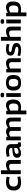

<svg xmlns="http://www.w3.org/2000/svg" viewBox="3056 -3850 1004 7157"><g transform="rotate(-90 3558.5 -272.0)"><path d="M35 -260Q35 -357 71 -421Q107 -485 176.5 -518Q246 -551 345 -551Q380 -551 416 -548Q452 -545 487 -540Q522 -535 550 -527L531 -415Q502 -421 471.5 -425.5Q441 -430 412 -432.5Q383 -435 356 -435Q300 -435 261.5 -416Q223 -397 203 -359Q183 -321 183 -264Q183 -210 203.5 -175Q224 -140 264 -122.5Q304 -105 361 -105Q390 -105 419.5 -107Q449 -109 480 -114Q511 -119 542 -125L562 -19Q512 -6 450.5 2Q389 10 331 10Q184 10 109.5 -56.5Q35 -123 35 -260Z M646 0V-740H790V-490Q826 -510 858 -523.5Q890 -537 923.5 -544Q957 -551 994 -551Q1054 -551 1093.5 -531Q1133 -511 1153 -473.5Q1173 -436 1173 -383V0H1029V-338Q1029 -387 1005.5 -411Q982 -435 935 -435Q910 -435 886 -429.5Q862 -424 839 -415.5Q816 -407 790 -395V0Z M1256 -142Q1256 -193 1277.5 -225.5Q1299 -258 1344 -276.5Q1389 -295 1457.5 -304.5Q1526 -314 1620 -319V-363Q1620 -401 1588.5 -420Q1557 -439 1496 -439Q1471 -439 1440 -436.5Q1409 -434 1376.5 -428.5Q1344 -423 1312 -414L1290 -520Q1340 -534 1397 -542.5Q1454 -551 1505 -551Q1594 -551 1651 -530.5Q1708 -510 1735.5 -468.5Q1763 -427 1763 -365V-162Q1763 -130 1772.5 -118.5Q1782 -107 1797 -107Q1803 -107 1810.5 -108Q1818 -109 1824 -112L1837 -15Q1818 -3 1794.5 3.5Q1771 10 1744 10Q1701 10 1672.5 -7Q1644 -24 1633 -63Q1603 -42 1570.5 -25Q1538 -8 1500 1Q1462 10 1416 10Q1382 10 1353 0.5Q1324 -9 1302 -28Q1280 -47 1268 -75.5Q1256 -104 1256 -142ZM1402 -150Q1402 -116 1420.5 -99Q1439 -82 1471 -82Q1494 -82 1521 -89Q1548 -96 1574.5 -109Q1601 -122 1620 -140V-244Q1567 -242 1526 -236.5Q1485 -231 1457.5 -221.5Q1430 -212 1416 -194.5Q1402 -177 1402 -150Z M1905 0V-541H2034V-485Q2069 -506 2101.5 -520.5Q2134 -535 2166.5 -542.5Q2199 -550 2234 -550Q2271 -550 2297 -541.5Q2323 -533 2341.5 -518Q2360 -503 2372 -481Q2408 -502 2441.5 -517.5Q2475 -533 2511.5 -542Q2548 -551 2589 -551Q2624 -551 2650.5 -542.5Q2677 -534 2696.5 -518Q2716 -502 2728.5 -481Q2741 -460 2747 -435.5Q2753 -411 2753 -384V0H2609V-338Q2609 -356 2605.5 -373.5Q2602 -391 2592.5 -404.5Q2583 -418 2566.5 -426.5Q2550 -435 2523 -435Q2499 -435 2476 -428.5Q2453 -422 2433 -413.5Q2413 -405 2396 -395Q2399 -383 2400 -371.5Q2401 -360 2401 -349V0H2258V-337Q2258 -355 2254 -372Q2250 -389 2240.5 -403Q2231 -417 2214 -425Q2197 -433 2171 -433Q2149 -433 2129 -428Q2109 -423 2089 -414.5Q2069 -406 2048 -394V0Z M2874 210V-543H3003L3006 -482Q3063 -518 3114.5 -534.5Q3166 -551 3218 -551Q3318 -551 3372 -481Q3426 -411 3426 -282Q3426 -182 3394.5 -117.5Q3363 -53 3298 -21.5Q3233 10 3133 10Q3107 10 3078 7Q3049 4 3017 0V210ZM3126 -90Q3178 -90 3212 -108Q3246 -126 3262.5 -166Q3279 -206 3279 -270Q3279 -328 3265.5 -364.5Q3252 -401 3226 -419Q3200 -437 3162 -437Q3139 -437 3116.5 -432.5Q3094 -428 3069.5 -418Q3045 -408 3017 -391V-105Q3047 -97 3074.5 -93.5Q3102 -90 3126 -90Z M3594 -618Q3549 -618 3528.5 -634.5Q3508 -651 3508 -686Q3508 -722 3528 -738Q3548 -754 3594 -754Q3641 -754 3660.5 -738Q3680 -722 3680 -686Q3680 -651 3660.5 -634.5Q3641 -618 3594 -618ZM3523 0V-541H3666V0Z M3761 -272Q3761 -339 3776 -391Q3791 -443 3824.5 -478.5Q3858 -514 3913.5 -532.5Q3969 -551 4051 -551Q4133 -551 4189 -532.5Q4245 -514 4278.5 -478.5Q4312 -443 4326.5 -391Q4341 -339 4341 -272Q4341 -202 4325 -149.5Q4309 -97 4274.5 -61.5Q4240 -26 4184.5 -8Q4129 10 4051 10Q3973 10 3918 -8Q3863 -26 3828.5 -61.5Q3794 -97 3777.5 -149.5Q3761 -202 3761 -272ZM3908 -272Q3908 -207 3922.5 -168Q3937 -129 3969 -111Q4001 -93 4051 -93Q4102 -93 4133.5 -111Q4165 -129 4180 -168Q4195 -207 4195 -272Q4195 -335 4181.5 -373.5Q4168 -412 4136.5 -430Q4105 -448 4051 -448Q3998 -448 3966.5 -430Q3935 -412 3921.5 -373.5Q3908 -335 3908 -272Z M4438 0V-541H4567V-486Q4607 -507 4641.5 -521.5Q4676 -536 4711 -543.5Q4746 -551 4785 -551Q4845 -551 4884.5 -530.5Q4924 -510 4944 -472.5Q4964 -435 4964 -385V0H4820V-338Q4820 -387 4796.5 -411.5Q4773 -436 4726 -436Q4701 -436 4677.5 -430.5Q4654 -425 4630.5 -416.5Q4607 -408 4581 -395V0Z M5050 -23 5067 -123Q5086 -117 5112 -111Q5138 -105 5167.5 -100.5Q5197 -96 5226.5 -93.5Q5256 -91 5281 -91Q5338 -91 5366 -105.5Q5394 -120 5394 -149Q5394 -166 5382 -177Q5370 -188 5347.5 -196Q5325 -204 5295 -211Q5265 -218 5229 -225Q5189 -232 5159 -244.5Q5129 -257 5107 -276Q5085 -295 5074.5 -320.5Q5064 -346 5064 -379Q5064 -465 5125 -508Q5186 -551 5307 -551Q5347 -551 5382.5 -547Q5418 -543 5448 -536.5Q5478 -530 5500 -523L5482 -421Q5462 -428 5434.5 -434Q5407 -440 5375 -444Q5343 -448 5307 -448Q5254 -448 5226.5 -434.5Q5199 -421 5199 -393Q5199 -376 5209 -365.5Q5219 -355 5238 -348.5Q5257 -342 5283 -336.5Q5309 -331 5342 -325Q5383 -317 5418 -305Q5453 -293 5478.5 -275.5Q5504 -258 5518.5 -230Q5533 -202 5533 -162Q5533 -123 5520 -94Q5507 -65 5483 -45.5Q5459 -26 5426.5 -13.5Q5394 -1 5356 4.5Q5318 10 5276 10Q5235 10 5195 6Q5155 2 5118.5 -5.5Q5082 -13 5050 -23Z M5617 0V-740H5761V-490Q5797 -510 5829 -523.5Q5861 -537 5894.5 -544Q5928 -551 5965 -551Q6025 -551 6064.5 -531Q6104 -511 6124 -473.5Q6144 -436 6144 -383V0H6000V-338Q6000 -387 5976.5 -411Q5953 -435 5906 -435Q5881 -435 5857 -429.5Q5833 -424 5810 -415.5Q5787 -407 5761 -395V0Z M6336 -618Q6291 -618 6270.5 -634.5Q6250 -651 6250 -686Q6250 -722 6270 -738Q6290 -754 6336 -754Q6383 -754 6402.5 -738Q6422 -722 6422 -686Q6422 -651 6402.5 -634.5Q6383 -618 6336 -618ZM6265 0V-541H6408V0Z M6529 210V-543H6658L6661 -482Q6718 -518 6769.5 -534.5Q6821 -551 6873 -551Q6973 -551 7027 -481Q7081 -411 7081 -282Q7081 -182 7049.5 -117.5Q7018 -53 6953 -21.5Q6888 10 6788 10Q6762 10 6733 7Q6704 4 6672 0V210ZM6781 -90Q6833 -90 6867 -108Q6901 -126 6917.5 -166Q6934 -206 6934 -270Q6934 -328 6920.5 -364.5Q6907 -401 6881 -419Q6855 -437 6817 -437Q6794 -437 6771.5 -432.5Q6749 -428 6724.5 -418Q6700 -408 6672 -391V-105Q6702 -97 6729.5 -93.5Q6757 -90 6781 -90Z"/></g></svg>

Font: Georama SemiExpanded SemiBold
Style: Regular
Weight: 600
Width: 6
Designer: Jean-Baptiste Levee
Foundry: Production Type
Version: Version 1.001